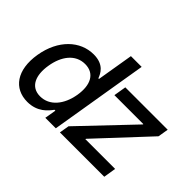

<svg xmlns="http://www.w3.org/2000/svg" viewBox="-131 -1028 1341 1341"><g transform="rotate(45 539.0 -358.0)"><path d="M229.4 10.7C328.5 10.7 377.5 -50.1 402.7 -84.9H411.6L397 0H500.7L621.4 -727.3H515.3L470.2 -457H464.1C451 -490.8 424.7 -552.6 323.2 -552.6C191.4 -552.6 77.1 -448.5 47.6 -271.7C18.5 -95.2 96.6 10.7 229.4 10.7ZM155.5 -272.7C172.9 -381 232.6 -462.4 328.5 -462.4C421.2 -462.4 460.9 -386.7 442.1 -272.7C422.9 -158 356.9 -79.9 265.3 -79.9C170.5 -79.9 137.1 -163.4 155.5 -272.7ZM541.2 0H979.4L994.3 -92.3H700.3L701.7 -97.3L1047.6 -468L1060.4 -545.5H641.7L626.4 -453.1H912.3L910.9 -448.2L553.6 -72.8Z"/></g></svg>

Font: Magic Ui Pro Medium
Style: Italic
Weight: 500
Italic angle: -9.39999°
Designer: Stefan Endress, Andreas Faust
Version: Version 1.000;FEAKit 1.0